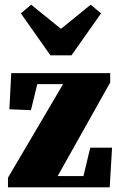

<svg xmlns="http://www.w3.org/2000/svg" viewBox="-20 -799 508 819"><path d="M14 0V-41L249 -440H139L112 -329L20 -333L28 -487H450V-447L226 -48H336L365 -169H458L448 0ZM113 -779 240 -676 367 -779 411 -742 285 -563H195L69 -742Z"/></svg>

Font: Source Serif 4 Black
Style: Regular
Weight: 900
Designer: Frank Grießhammer
Foundry: Adobe
Version: Version 4.005;hotconv 1.1.0;makeotfexe 2.6.0